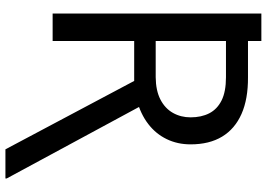

<svg xmlns="http://www.w3.org/2000/svg" viewBox="-159 -658 993 715"><g transform="rotate(90 337.5 -300.5)"><path d="M30.3 -678.7V-777.3H132.8V-678.7ZM30.3 -727.5H267.6Q348.6 -728 404.3 -703.4Q460 -678.7 488.8 -631.1Q517.6 -583.5 517.6 -513.7Q517.6 -464.8 498 -424.6Q478.5 -384.3 441.7 -356Q404.8 -327.6 352.5 -313.5L326.2 -303.7H110.4V-383.8H267.6Q317.4 -384.3 350.6 -401.4Q383.8 -418.5 400.4 -448Q417 -477.5 417 -513.7Q417 -553.7 401.9 -583.3Q386.7 -612.8 354 -629.2Q321.3 -645.5 267.6 -645.5H132.8V0H30.3ZM536.1 175.8 270.5 -324.2H377L644.5 170.9V175.8Z"/></g></svg>

Font: Inter Tight
Style: Regular
Weight: 400
Designer: Rasmus Andersson
Foundry: rsms
Version: Version 3.002